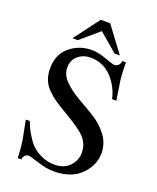

<svg xmlns="http://www.w3.org/2000/svg" viewBox="-162 -980 890 1089"><g transform="rotate(20 282.5 -435.5)"><path d="M517 -175Q517 -101 459 -43.5Q401 14 296 14Q251 14 197.5 -3.5Q144 -21 135 -21Q120 -21 111 -10.5Q102 0 102 13H80Q77 -51 71 -91L48 -208H72Q82 -183 88.5 -168.5Q95 -154 115 -122.5Q135 -91 156 -72.5Q177 -54 211.5 -38.5Q246 -23 286 -23Q345 -23 378 -58Q411 -93 411 -139Q411 -188 380.5 -224.5Q350 -261 241 -324Q199 -349 174 -366Q149 -383 124.5 -408Q100 -433 89 -462.5Q78 -492 78 -529Q78 -613 134.5 -660Q191 -707 268 -707Q304 -707 354 -689Q404 -671 412 -671Q443 -671 449 -707H471Q471 -646 475 -608L494 -484H468Q453 -556 401.5 -610Q350 -664 273 -664Q231 -664 199.5 -638Q168 -612 168 -566Q168 -523 204 -486.5Q240 -450 291 -421Q342 -392 393.5 -360.5Q445 -329 481 -281.5Q517 -234 517 -175ZM425 -732H393L282 -827L171 -732H139L254 -885H311Z"/></g></svg>

Font: GFS Artemisia
Style: Regular
Weight: 400
Designer: Takis Katsoulidis and George D. Matthiopoulos
Foundry: Takis Katsoulidis and George D. Matthiopoulos
Version: Version 1.0